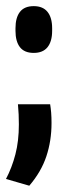

<svg xmlns="http://www.w3.org/2000/svg" viewBox="-22 -492 220 626"><path d="M141.5 -152Q143.5 -140 144.8 -124.8Q146 -109.5 146 -91Q146 -33 129.2 17.5Q112.5 68 73.5 113.5L-2.5 91.5Q17 54.5 28.2 11.2Q39.5 -32 39.5 -86.5Q39.5 -103.5 38.8 -119Q38 -134.5 36.5 -152ZM88 -319.5Q57.5 -319.5 43 -338.2Q28.5 -357 28.5 -391.5V-400Q28.5 -434.5 43 -453.2Q57.5 -472 88 -472Q118 -472 133 -453.2Q148 -434.5 148 -400V-391.5Q148 -357 133 -338.2Q118 -319.5 88 -319.5Z"/></svg>

Font: Anek Tamil Condensed SemiBold
Style: Regular
Weight: 600
Width: 3
Designer: Aadarsh Rajan (Tamil), Yesha Goshar (Latin)
Foundry: Ek Type
Version: Version 1.003